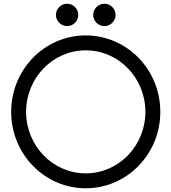

<svg xmlns="http://www.w3.org/2000/svg" viewBox="-20 -1000 920 1030"><path d="M760 -400C760 -218 617 -70 440 -70C263 -70 120 -218 120 -400C120 -582 263 -730 440 -730C617 -730 760 -582 760 -400ZM840 -400C840 -627 661 -810 440 -810C219 -810 40 -627 40 -400C40 -173 219 10 440 10C661 10 840 -173 840 -400ZM480 -920C480 -887 507 -860 540 -860C573 -860 600 -887 600 -920C600 -953 573 -980 540 -980C507 -980 480 -953 480 -920ZM280 -920C280 -887 307 -860 340 -860C373 -860 400 -887 400 -920C400 -953 373 -980 340 -980C307 -980 280 -953 280 -920Z"/></svg>

Font: Gauge
Style: Regular
Weight: 400
Designer: Daniel Pimley
Foundry: Daniel Pimley
Version: Version 1.004;PS 001.001;hotconv 1.0.56